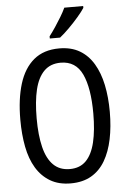

<svg xmlns="http://www.w3.org/2000/svg" viewBox="-62 -988 687 1043"><g transform="rotate(-5 281.5 -467.0)"><path d="M281 10Q216 10 169.5 -17.5Q123 -45 93.5 -94Q64 -143 51 -210.5Q38 -278 38 -358Q38 -471 63.5 -553.5Q89 -636 143 -681Q197 -726 282 -726Q347 -726 393 -699Q439 -672 468.5 -622.5Q498 -573 512 -506Q526 -439 526 -359Q526 -278 512 -210.5Q498 -143 469 -93.5Q440 -44 393.5 -17Q347 10 281 10ZM283 -68Q338 -68 371.5 -102Q405 -136 420.5 -201Q436 -266 436 -358Q436 -497 400.5 -572.5Q365 -648 283 -648Q227 -648 192.5 -613.5Q158 -579 142.5 -514.5Q127 -450 127 -358Q127 -266 143 -201Q159 -136 193.5 -102Q228 -68 283 -68ZM236 -796Q253 -818 270 -843.5Q287 -869 303 -895.5Q319 -922 329 -944H432V-934Q420 -915 395.5 -886.5Q371 -858 343 -830Q315 -802 292 -784H236Z"/></g></svg>

Font: Noto Sans Mono SemiCondensed
Style: Regular
Weight: 400
Width: 4
Designer: Monotype Design Team
Foundry: Monotype Imaging Inc.
Version: Version 2.010